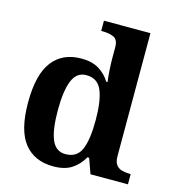

<svg xmlns="http://www.w3.org/2000/svg" viewBox="-113 -855 875 961"><g transform="rotate(15 324.5 -375.0)"><path d="M250 10Q152 10 99 -56.5Q46 -123 46 -267Q46 -412 98.5 -480Q151 -548 248 -548Q304 -548 340 -525.5Q376 -503 397 -468H404Q400 -496 398 -531Q396 -566 396 -590V-645Q396 -686 372 -696.5Q348 -707 315 -707H307V-760H548V-123Q548 -93 559.5 -78Q571 -63 590 -58Q609 -53 631 -53H635V0H441L413 -78H404Q382 -38 345.5 -14Q309 10 250 10ZM293 -65Q352 -65 374 -115.5Q396 -166 396 -269Q396 -368 374 -421Q352 -474 293 -474Q243 -474 221.5 -421Q200 -368 200 -268Q200 -166 221.5 -115.5Q243 -65 293 -65Z"/></g></svg>

Font: Noto Serif Yezidi
Style: Bold
Weight: 700
Designer: Dalton Maag Ltd
Foundry: Dalton Maag Ltd
Version: Version 1.001; ttfautohint (v1.8.4.7-5d5b)